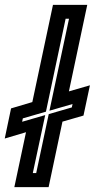

<svg xmlns="http://www.w3.org/2000/svg" viewBox="-62 -770 390 790"><path d="M-3 0 45 -226 -42.5 -200 -16.5 -324 71 -350 156 -750H297L221.5 -394L308 -419L281.5 -294.5L195 -269.5L138 0ZM73 -58H87L138.5 -300.5L233.5 -328L236.5 -342L141.5 -314.5L222 -693H208L127 -310.5L32 -283L29 -269L124 -296.5Z"/></svg>

Font: Tourney
Style: Bold Italic
Weight: 700
Italic angle: -12°
Version: Version 1.015